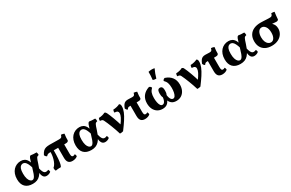

<svg xmlns="http://www.w3.org/2000/svg" viewBox="171 -2119 5339 3526"><g transform="rotate(-30 2840.5 -355.5)"><path d="M247.8 9Q145.2 9 90 -46.4Q34.8 -101.7 34.8 -209.1Q34.8 -269.4 52 -317.2Q69.1 -365 99.8 -398.4Q130.5 -431.7 171.4 -449.4Q212.2 -467 259.1 -467Q303.4 -467 337.3 -448.4Q371.2 -429.7 395.7 -385.6Q420.2 -341.6 436.9 -264.2L392.2 -241.5Q373.2 -306.9 353.7 -343.2Q334.2 -379.6 314.3 -393.7Q294.4 -407.9 271.6 -407.9Q250.8 -407.9 229.7 -394.5Q208.6 -381.1 195.2 -345.5Q181.8 -310 181.8 -243.7Q181.8 -178.3 195.4 -136.3Q209 -94.4 230.4 -74.5Q251.7 -54.7 273.3 -54.7Q295.4 -54.7 312.9 -75.3Q330.5 -95.9 347.9 -141.8Q365.3 -187.6 386.7 -262.9Q405.5 -326.8 416.4 -365.3Q427.2 -403.8 434.9 -424Q442.6 -444.3 450.1 -453.1Q457.7 -461.9 468.7 -467Q489.5 -462 524.3 -460Q559.2 -458 593.3 -458Q599 -445.8 601 -430.1Q603 -414.4 603 -398.3Q585.1 -394.7 573.7 -388Q562.2 -381.2 553.5 -366.9Q544.8 -352.6 536.2 -327Q527.5 -301.4 514.2 -260.3Q491.2 -189.6 466 -138.9Q440.8 -88.3 410.2 -55.5Q379.6 -22.6 340.2 -6.8Q300.8 9 247.8 9ZM540.9 9Q494.3 9 471.9 -26.2Q449.5 -61.5 445.3 -120.1L481.8 -194Q494.3 -137.2 508 -108.9Q521.7 -80.5 536.7 -71.4Q551.7 -62.2 567.6 -62.2Q594.7 -62.2 617.2 -74.7Q631.2 -56 632.2 -25.5Q615.5 -9.5 590.7 -0.2Q565.9 9 540.9 9Z M725 -300.1Q709.2 -306.3 698.3 -319.3Q687.4 -332.3 683.9 -346.6Q706.5 -393.3 731.5 -417.7Q756.5 -442 790.3 -451.3Q824 -460.5 871.6 -460.5Q884.1 -460.5 907.4 -460Q930.7 -459.5 959.6 -459.3Q988.5 -459 1017.9 -458.5Q1047.3 -458 1072.1 -458Q1106.5 -458 1119.6 -468.9Q1132.8 -479.9 1142.3 -515.3Q1159.5 -514.3 1178.3 -510.2Q1197.1 -506.2 1208.7 -499.6Q1202.7 -463.2 1200.3 -426.6Q1197.8 -389.9 1198.9 -362.4Q1193.3 -348.1 1180.3 -339.8Q1167.3 -331.4 1126.9 -331.4Q1028 -331.4 943.9 -332.9Q859.9 -334.4 803.1 -334.4Q785.2 -334.4 772.5 -331.7Q759.7 -328.9 748.8 -321.4Q737.8 -313.9 725 -300.1ZM731.6 9Q723.5 -2.1 720.2 -20.2Q717 -38.3 718.5 -55Q748 -78.5 767.5 -115.7Q787 -152.8 798.8 -195.6Q810.6 -238.5 815.4 -279.6Q820.1 -320.8 820.1 -352.8L885.3 -351.8Q885.3 -234.9 879.2 -160.7Q873.1 -86.5 862.9 -48Q852.7 -9.6 841.5 0Q808.1 0.5 781.3 2Q754.6 3.5 731.6 9ZM1089.3 9Q1034.3 9 1006.1 -21.9Q977.9 -52.8 977.9 -123V-356H1105.5V-139.3Q1105.5 -94.6 1114.2 -79.4Q1122.8 -64.2 1141.8 -64.2Q1163.7 -64.2 1183.2 -78.5Q1197.3 -59.8 1198.2 -29.3Q1182.7 -12.9 1153.5 -1.9Q1124.4 9 1089.3 9Z M1489.8 9Q1387.2 9 1332 -46.4Q1276.8 -101.7 1276.8 -209.1Q1276.8 -269.4 1294 -317.2Q1311.1 -365 1341.8 -398.4Q1372.5 -431.7 1413.4 -449.4Q1454.2 -467 1501.1 -467Q1545.4 -467 1579.3 -448.4Q1613.2 -429.7 1637.7 -385.6Q1662.2 -341.6 1678.9 -264.2L1634.2 -241.5Q1615.2 -306.9 1595.7 -343.2Q1576.2 -379.6 1556.3 -393.7Q1536.4 -407.9 1513.6 -407.9Q1492.8 -407.9 1471.7 -394.5Q1450.6 -381.1 1437.2 -345.5Q1423.8 -310 1423.8 -243.7Q1423.8 -178.3 1437.4 -136.3Q1451 -94.4 1472.4 -74.5Q1493.7 -54.7 1515.3 -54.7Q1537.4 -54.7 1554.9 -75.3Q1572.5 -95.9 1589.9 -141.8Q1607.3 -187.6 1628.7 -262.9Q1647.5 -326.8 1658.4 -365.3Q1669.2 -403.8 1676.9 -424Q1684.6 -444.3 1692.1 -453.1Q1699.7 -461.9 1710.7 -467Q1731.5 -462 1766.3 -460Q1801.2 -458 1835.3 -458Q1841 -445.8 1843 -430.1Q1845 -414.4 1845 -398.3Q1827.1 -394.7 1815.7 -388Q1804.2 -381.2 1795.5 -366.9Q1786.8 -352.6 1778.2 -327Q1769.5 -301.4 1756.2 -260.3Q1733.2 -189.6 1708 -138.9Q1682.8 -88.3 1652.2 -55.5Q1621.6 -22.6 1582.2 -6.8Q1542.8 9 1489.8 9ZM1782.9 9Q1736.3 9 1713.9 -26.2Q1691.5 -61.5 1687.3 -120.1L1723.8 -194Q1736.3 -137.2 1750 -108.9Q1763.7 -80.5 1778.7 -71.4Q1793.7 -62.2 1809.6 -62.2Q1836.7 -62.2 1859.2 -74.7Q1873.2 -56 1874.2 -25.5Q1857.5 -9.5 1832.7 -0.2Q1807.9 9 1782.9 9Z M2092.1 9Q2078.2 -37.3 2061.4 -85.4Q2044.6 -133.4 2026.5 -180Q2008.5 -226.6 1990.8 -268.2Q1973.1 -309.8 1956.8 -342.6Q1946.7 -362.7 1932.1 -368.7Q1917.4 -374.6 1888.4 -376.7Q1888.4 -391.9 1890.6 -406.6Q1892.9 -421.3 1899.5 -433.5Q1941.3 -434.5 1978.6 -444.7Q2016 -455 2034 -467Q2050.1 -462.5 2057.5 -456.2Q2064.8 -449.9 2073.9 -430.7Q2085.4 -407.7 2101.1 -369.7Q2116.8 -331.8 2133.5 -286.4Q2150.2 -241 2166.1 -193.8Q2182 -146.5 2193.3 -104.3H2164.4Q2227.8 -188 2251.5 -236.9Q2275.2 -285.7 2275.2 -319.1Q2275.2 -346.3 2258.9 -360.2Q2242.5 -374.1 2194.8 -376.7Q2194.8 -391.9 2197 -406.6Q2199.3 -421.3 2205.8 -433.5Q2246.8 -434.5 2286.2 -444.7Q2325.7 -455 2345.1 -467Q2360.3 -460.4 2366.8 -447.5Q2373.3 -434.6 2373.3 -408.1Q2373.3 -354.8 2348.2 -293.8Q2323 -232.8 2276.1 -160.5Q2229.2 -88.2 2162.7 0Q2150 5 2130.2 7.5Q2110.4 10 2092.1 9Z M2436.4 -300.6Q2421.1 -307.9 2411 -321.4Q2400.8 -334.9 2398.4 -349.3Q2415.1 -392.5 2432.9 -416.8Q2450.7 -441.1 2474 -451Q2497.3 -461 2530.1 -461Q2553.1 -461 2577.7 -459.5Q2602.3 -458 2621.7 -458Q2652 -458 2663.5 -468.9Q2675.1 -479.9 2684.1 -515.3Q2701.3 -514.3 2720.1 -510.2Q2738.9 -506.2 2750.5 -499.6Q2744.5 -464.2 2742.1 -428.4Q2739.6 -392.5 2740.7 -365.5Q2733.5 -347.1 2718.7 -340.8Q2703.8 -334.6 2661.4 -334.6Q2636.9 -334.6 2607.1 -335.6Q2577.2 -336.6 2549.4 -337.1Q2521.6 -337.6 2500.6 -337.6Q2484 -337.6 2474.2 -335.1Q2464.4 -332.6 2456.4 -324.9Q2448.4 -317.1 2436.4 -300.6ZM2626.8 9Q2571.9 9 2543.7 -21.9Q2515.5 -52.8 2515.5 -123V-356H2643.1V-139.3Q2643.1 -94.6 2651.8 -79.4Q2660.4 -64.2 2679.3 -64.2Q2701.3 -64.2 2720.8 -78.5Q2734.9 -59.8 2735.8 -29.3Q2720.2 -12.9 2691.1 -1.9Q2661.9 9 2626.8 9Z M3000.6 9Q2940.3 9 2894.3 -19.7Q2848.4 -48.4 2823.1 -100.7Q2797.8 -152.9 2797.8 -223Q2797.8 -313.9 2844.2 -375.5Q2890.6 -437 2980.4 -466.5Q3013.3 -457.8 3023.9 -426.9Q2987.3 -392.1 2972.6 -350.2Q2957.9 -308.3 2957.9 -244Q2957.9 -194 2966.3 -151.4Q2974.6 -108.8 2991.5 -83.3Q3008.4 -57.8 3034.3 -57.8Q3056.7 -57.8 3072 -75.4Q3087.4 -93.1 3096 -120.1Q3104.7 -147.2 3106.7 -175.4Q3096.7 -194.5 3093.1 -214.8Q3089.6 -235.2 3089.6 -259.7Q3089.6 -297 3096.2 -317.5Q3102.7 -338.1 3115.8 -346.4Q3128.9 -354.7 3146.5 -354.7Q3165.2 -354.7 3178.1 -346.4Q3190.9 -338.1 3197.4 -317.5Q3204 -297 3204 -259.7Q3204 -235.2 3200.5 -214.8Q3196.9 -194.5 3186.9 -175.4Q3189.4 -147.2 3198.1 -120.1Q3206.7 -93.1 3222.1 -75.4Q3237.4 -57.8 3259.3 -57.8Q3285.2 -57.8 3302.1 -83.3Q3319 -108.8 3327.4 -151.4Q3335.7 -194 3335.7 -244Q3335.7 -308.3 3321 -350.2Q3306.3 -392.1 3269.7 -426.9Q3280.3 -457.8 3313.2 -466.5Q3403 -437 3449.4 -375.5Q3495.8 -313.9 3495.8 -223Q3495.8 -152.9 3470.5 -100.7Q3445.2 -48.4 3399.5 -19.7Q3353.9 9 3293 9Q3232.2 9 3195 -19.7Q3157.9 -48.4 3141.4 -98.7Q3124.8 -149 3124.8 -213.2H3168.8Q3168.8 -149 3152.2 -98.7Q3135.7 -48.4 3098.8 -19.7Q3061.9 9 3000.6 9ZM3174.7 -531Q3153.3 -530.5 3136.8 -533.6Q3120.2 -536.7 3104.4 -542.8Q3109.4 -583.5 3111.8 -628.5Q3114.1 -673.5 3113 -711.4Q3130.8 -715.4 3149 -717.7Q3167.3 -720 3185 -720Q3218.3 -720 3243 -713Q3221.3 -668.4 3204.8 -623.8Q3188.2 -579.3 3174.7 -531Z M3732.1 9Q3718.2 -37.3 3701.4 -85.4Q3684.6 -133.4 3666.5 -180Q3648.5 -226.6 3630.8 -268.2Q3613.1 -309.8 3596.8 -342.6Q3586.7 -362.7 3572.1 -368.7Q3557.4 -374.6 3528.4 -376.7Q3528.4 -391.9 3530.6 -406.6Q3532.9 -421.3 3539.5 -433.5Q3581.3 -434.5 3618.6 -444.7Q3656 -455 3674 -467Q3690.1 -462.5 3697.5 -456.2Q3704.8 -449.9 3713.9 -430.7Q3725.4 -407.7 3741.1 -369.7Q3756.8 -331.8 3773.5 -286.4Q3790.2 -241 3806.1 -193.8Q3822 -146.5 3833.3 -104.3H3804.4Q3867.8 -188 3891.5 -236.9Q3915.2 -285.7 3915.2 -319.1Q3915.2 -346.3 3898.9 -360.2Q3882.5 -374.1 3834.8 -376.7Q3834.8 -391.9 3837 -406.6Q3839.3 -421.3 3845.8 -433.5Q3886.8 -434.5 3926.2 -444.7Q3965.7 -455 3985.1 -467Q4000.3 -460.4 4006.8 -447.5Q4013.3 -434.6 4013.3 -408.1Q4013.3 -354.8 3988.2 -293.8Q3963 -232.8 3916.1 -160.5Q3869.2 -88.2 3802.7 0Q3790 5 3770.2 7.5Q3750.4 10 3732.1 9Z M4076.4 -300.6Q4061.1 -307.9 4051 -321.4Q4040.8 -334.9 4038.4 -349.3Q4055.1 -392.5 4072.9 -416.8Q4090.7 -441.1 4114 -451Q4137.3 -461 4170.1 -461Q4193.1 -461 4217.7 -459.5Q4242.3 -458 4261.7 -458Q4292 -458 4303.5 -468.9Q4315.1 -479.9 4324.1 -515.3Q4341.3 -514.3 4360.1 -510.2Q4378.9 -506.2 4390.5 -499.6Q4384.5 -464.2 4382.1 -428.4Q4379.6 -392.5 4380.7 -365.5Q4373.5 -347.1 4358.7 -340.8Q4343.8 -334.6 4301.4 -334.6Q4276.9 -334.6 4247.1 -335.6Q4217.2 -336.6 4189.4 -337.1Q4161.6 -337.6 4140.6 -337.6Q4124 -337.6 4114.2 -335.1Q4104.4 -332.6 4096.4 -324.9Q4088.4 -317.1 4076.4 -300.6ZM4266.8 9Q4211.9 9 4183.7 -21.9Q4155.5 -52.8 4155.5 -123V-356H4283.1V-139.3Q4283.1 -94.6 4291.8 -79.4Q4300.4 -64.2 4319.3 -64.2Q4341.3 -64.2 4360.8 -78.5Q4374.9 -59.8 4375.8 -29.3Q4360.2 -12.9 4331.1 -1.9Q4301.9 9 4266.8 9Z M4650.8 9Q4548.2 9 4493 -46.4Q4437.8 -101.7 4437.8 -209.1Q4437.8 -269.4 4455 -317.2Q4472.1 -365 4502.8 -398.4Q4533.5 -431.7 4574.4 -449.4Q4615.2 -467 4662.1 -467Q4706.4 -467 4740.3 -448.4Q4774.2 -429.7 4798.7 -385.6Q4823.2 -341.6 4839.9 -264.2L4795.2 -241.5Q4776.2 -306.9 4756.7 -343.2Q4737.2 -379.6 4717.3 -393.7Q4697.4 -407.9 4674.6 -407.9Q4653.8 -407.9 4632.7 -394.5Q4611.6 -381.1 4598.2 -345.5Q4584.8 -310 4584.8 -243.7Q4584.8 -178.3 4598.4 -136.3Q4612 -94.4 4633.4 -74.5Q4654.7 -54.7 4676.3 -54.7Q4698.4 -54.7 4715.9 -75.3Q4733.5 -95.9 4750.9 -141.8Q4768.3 -187.6 4789.7 -262.9Q4808.5 -326.8 4819.4 -365.3Q4830.2 -403.8 4837.9 -424Q4845.6 -444.3 4853.1 -453.1Q4860.7 -461.9 4871.7 -467Q4892.5 -462 4927.3 -460Q4962.2 -458 4996.3 -458Q5002 -445.8 5004 -430.1Q5006 -414.4 5006 -398.3Q4988.1 -394.7 4976.7 -388Q4965.2 -381.2 4956.5 -366.9Q4947.8 -352.6 4939.2 -327Q4930.5 -301.4 4917.2 -260.3Q4894.2 -189.6 4869 -138.9Q4843.8 -88.3 4813.2 -55.5Q4782.6 -22.6 4743.2 -6.8Q4703.8 9 4650.8 9ZM4943.9 9Q4897.3 9 4874.9 -26.2Q4852.5 -61.5 4848.3 -120.1L4884.8 -194Q4897.3 -137.2 4911 -108.9Q4924.7 -80.5 4939.7 -71.4Q4954.7 -62.2 4970.6 -62.2Q4997.7 -62.2 5020.2 -74.7Q5034.2 -56 5035.2 -25.5Q5018.5 -9.5 4993.7 -0.2Q4968.9 9 4943.9 9Z M5316.7 9Q5239.7 9 5185 -19.5Q5130.3 -48 5101.6 -100.4Q5072.8 -152.9 5072.8 -224.4Q5072.8 -302.2 5105.9 -355.9Q5139.1 -409.7 5200.8 -437.4Q5262.5 -465 5347.2 -465Q5371.7 -465 5404 -463.3Q5436.3 -461.6 5472.6 -459.8Q5508.9 -458.1 5544.2 -458.1Q5572.9 -458.1 5585.4 -473.4Q5598 -488.8 5602.4 -516.3Q5618.7 -517.4 5636.9 -515.6Q5655.1 -513.8 5668.8 -509.7Q5663.9 -475.6 5659.1 -435Q5654.3 -394.3 5652.3 -357.4Q5646.3 -344.2 5634 -338.7Q5621.8 -333.1 5602.8 -333.1Q5581.2 -333.1 5551.5 -337.4Q5521.7 -341.7 5479.1 -342.7L5473.6 -372.1Q5500.9 -356.6 5523.9 -335.1Q5546.9 -313.7 5560.9 -283.5Q5574.9 -253.3 5574.9 -210.3Q5574.9 -149.3 5543.5 -99.3Q5512.2 -49.4 5454.4 -20.2Q5396.6 9 5316.7 9ZM5331.9 -54.1Q5377 -54.1 5402.4 -96.6Q5427.9 -139.1 5427.9 -207.7Q5427.9 -289.1 5395.8 -334.6Q5363.7 -380.1 5317.7 -380.1Q5272.6 -380.1 5246.4 -337.5Q5220.3 -294.9 5220.3 -225.3Q5220.3 -169.9 5236 -131.6Q5251.6 -93.3 5277.2 -73.7Q5302.8 -54.1 5331.9 -54.1Z"/></g></svg>

Font: Vollkorn
Style: Regular
Weight: 400
Designer: Friedrich Althausen
Foundry: Friedrich Althausen
Version: Version 5.001